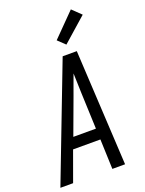

<svg xmlns="http://www.w3.org/2000/svg" viewBox="-190 -1066 868 1149"><g transform="rotate(-20 244.0 -491.0)"><path d="M-12 0 270 -735H360L400 0H319L312 -190H138L69 0ZM309 -260 300 -490Q299 -522 298 -553.5Q297 -585 296 -616Q285 -585 273 -553.5Q261 -522 250 -490L165 -260ZM315 -793 269 -837 412 -982 468 -928Z"/></g></svg>

Font: Iosevka SS18
Style: Italic
Weight: 400
Italic angle: -9°
Monospace: yes
Designer: Belleve Invis
Foundry: Belleve Invis
Version: Version 25.1.1; ttfautohint (v1.8.4)